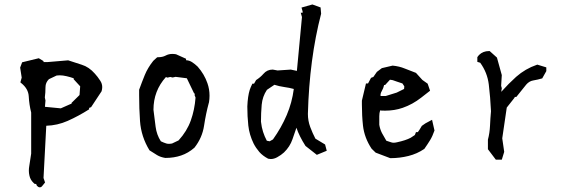

<svg xmlns="http://www.w3.org/2000/svg" viewBox="-20 -699 2540 851"><path d="M143.6 124.5 140.1 116.2H133.8Q129.4 112.8 127.9 110.8Q114.3 97.7 110.4 79.1Q107.9 68.4 107.9 58.1Q107.9 47.9 109.4 39.1L118.2 -18.1V-200.2Q109.4 -234.9 107.4 -272Q105.5 -305.7 74.2 -330.6L70.3 -334L76.2 -355L69.3 -399.4L78.1 -422.9L151.9 -440.9L172.9 -428.2V-423.8H189.9L282.2 -431.6Q314.9 -420.4 342.3 -412.1Q374.5 -402.3 400.4 -372.6Q412.6 -359.4 424.3 -341.3Q433.1 -328.1 433.1 -313Q433.1 -304.2 430.2 -294.4L383.8 -224.1L375 -220.7V-214.4Q328.1 -184.6 279.8 -163.1Q234.4 -143.1 185.1 -141.6L172.9 89.8L179.7 109.9Q169.4 123.5 165.5 127.4Q161.6 131.3 157 131.3Q152.3 131.3 149.7 129.4Q147 127.4 143.6 124.5ZM296.9 -238.8V-242.7L332.5 -277.8L335.4 -316.4L306.6 -347.7V-350.6V-352.1Q291.5 -357.4 274.9 -361.3Q258.3 -365.2 244.6 -365.2Q237.8 -365.2 231 -364.3L196.8 -348.1Q181.6 -333 181.6 -312.5Q181.6 -288.1 178.7 -267.1L181.6 -253.4L179.2 -225.6L249.5 -218.8L292.5 -237.8Z M596.7 -276.4Q596.7 -288.1 596.7 -301.3Q608.9 -335 621.8 -366.7Q634.8 -398.4 659.2 -429.2L676.8 -445.3H679.7Q700.2 -445.3 713.9 -452.6Q727.5 -460 744.1 -460Q751.5 -460 760.3 -458.5L804.7 -438.5V-433.6V-432.1Q818.8 -431.6 831.3 -423.6Q843.8 -415.5 856 -403.8Q885.7 -370.1 899.4 -330.1Q908.7 -303.7 908.7 -274.9Q908.7 -260.3 906.2 -244.6L905.8 -244.1Q892.6 -195.8 884.5 -142.1Q876.5 -88.4 841.8 -44.4Q814.5 -20.5 782.7 -9.8Q751 1 712.9 1H712.4Q691.4 -2.4 676.3 -11.5Q661.1 -20.5 642.6 -32.7Q605.5 -93.3 600.6 -162.1Q596.7 -218.3 596.7 -276.4ZM715.3 -357.4Q660.2 -296.4 660.2 -212.4Q665 -172.9 669.7 -137.2Q674.3 -101.6 692.9 -72.8Q706.1 -66.4 717.3 -63Q722.2 -61.5 728.5 -61.5Q734.9 -61.5 742.7 -63L771.5 -76.7Q808.6 -117.2 825.7 -165Q842.8 -212.9 846.7 -266.6L842.3 -277.8L844.2 -284.2H840.8L808.1 -352.1L758.3 -358.4L745.1 -355.5L734.4 -357.9L722.7 -355Z M1098.6 -328.1H1106L1115.2 -344.2Q1134.3 -356.4 1147.5 -371.6Q1163.6 -390.6 1188.5 -390.6H1189L1210.4 -386.7L1269 -390.6L1295.9 -384.8L1318.4 -623.5L1313 -642.6H1321.3V-648.4L1316.4 -665.5L1364.7 -679.2L1400.9 -666L1403.3 -638.2Q1351.1 -437 1344.7 -194.3Q1344.7 -163.6 1355 -136.2Q1365.2 -108.9 1377.9 -84.5L1420.9 -58.6L1428.2 -30.8L1384.3 -12.7L1334 -52.2Q1306.2 -95.7 1293.9 -132.8Q1284.7 -106.9 1276.4 -82Q1265.1 -48.8 1238.8 -23.4Q1226.1 -11.7 1208.5 -2Q1194.3 5.9 1179.7 5.9Q1174.8 5.9 1168.5 4.4Q1144.5 -8.3 1129.4 -25.4Q1114.3 -43 1104 -63Q1085 -102.1 1080.6 -142.6Q1076.2 -183.1 1076.2 -226.6V-227.1Q1078.1 -272.9 1086.9 -300.8Q1090.8 -312.5 1098.6 -328.1ZM1175.3 -72.8 1189.9 -81.1Q1227.1 -133.3 1250.7 -188.7Q1274.4 -244.1 1282.2 -304.7Q1263.2 -310.1 1240.2 -313.2Q1217.3 -316.4 1196.3 -323.2L1163.1 -300.8Q1143.1 -271 1139.9 -234.6Q1136.7 -198.2 1136.7 -159.7Q1139.6 -134.3 1146 -114.5Q1152.3 -94.7 1162.6 -75.2Z M1584 -235.8Q1584 -243.7 1584 -252.9L1602.1 -329.1H1611.3L1624.5 -354L1634.8 -357.9L1650.4 -380.4L1672.4 -397L1720.2 -408.2Q1750 -405.3 1773.9 -395.3Q1797.9 -385.3 1823.7 -376L1852.1 -344.7L1875.5 -328.1L1886.2 -296.9L1846.7 -266.1Q1808.6 -236.3 1765.1 -221.2Q1729 -208.5 1686.5 -208.5Q1671.4 -208.5 1668.5 -209L1665 -210Q1661.1 -198.2 1661.1 -184.1V-146Q1664.1 -127 1672.9 -109.4Q1682.1 -92.3 1692.4 -75.2Q1704.6 -71.3 1714.8 -67.9Q1719.2 -66.4 1725.3 -66.4Q1731.4 -66.4 1739.7 -68.4Q1778.3 -76.7 1800.3 -88.4Q1809.6 -93.8 1818.8 -100.6L1823.7 -113.3H1832L1840.3 -125.5L1849.6 -141.1L1865.7 -152.3L1895 -168L1905.8 -120.6Q1897 -95.2 1886.2 -77.6Q1875.5 -60.1 1860.8 -39.1Q1828.6 -17.1 1790 -7.6Q1751.5 2 1710.9 2H1709.5L1645 -22.5L1627 -40Q1595.2 -87.9 1588.9 -141.6Q1584 -186.5 1584 -235.8ZM1683.6 -322.3H1682.6Q1679.7 -308.6 1671.9 -294.9Q1666.5 -286.1 1666.5 -276.4Q1666.5 -274.9 1667 -273.4H1689.5L1738.3 -288.6L1771 -304.7L1772 -316.4L1763.7 -329.1Q1747.1 -334 1736.8 -338.1Q1726.6 -342.3 1720.5 -343.8Q1714.4 -345.2 1708.5 -345.7L1687 -322.3Z M2142.6 -37.6V-80.1Q2150.4 -109.4 2151.9 -141.8Q2153.3 -174.3 2156.2 -206.1Q2153.3 -268.1 2146.5 -324.2Q2140.1 -377.4 2108.4 -420.9L2095.7 -424.8V-445.8Q2099.6 -451.7 2103 -455.1Q2120.6 -472.7 2147.5 -472.7H2150.4L2182.6 -443.8L2204.1 -366.2L2201.2 -318.4L2204.1 -308.1L2201.7 -292Q2233.9 -328.1 2267.6 -358.4Q2308.6 -394.5 2358.9 -411.6L2361.3 -412.6L2401.4 -400.4V-394.5V-385.7V-383.8L2383.3 -351.6Q2363.3 -345.7 2342.8 -342.3Q2325.7 -339.4 2312.5 -324.2L2268.6 -269.5H2262.2L2259.3 -264.2L2226.1 -222.2L2206.1 -85.9L2214.8 -25.9L2204.1 8.8H2198.2H2177.7Z"/></svg>

Font: Bakudai
Style: Bold
Weight: 700
Version: Version 1.48